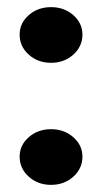

<svg xmlns="http://www.w3.org/2000/svg" viewBox="-20 -507 285 538"><path d="M35 -68Q35 -100 60.5 -122.5Q86 -145 123 -145Q160 -145 185.5 -122.5Q211 -100 211 -68Q211 -35 185.5 -12Q160 11 123 11Q86 11 60.5 -12Q35 -35 35 -68ZM35 -410Q35 -442 60.5 -464.5Q86 -487 123 -487Q160 -487 185.5 -464.5Q211 -442 211 -410Q211 -377 185.5 -354Q160 -331 123 -331Q86 -331 60.5 -354Q35 -377 35 -410Z"/></svg>

Font: LT Museum
Style: Bold
Weight: 700
Designer: Daniel Lyons
Foundry: LyonsType
Version: Version 1.010